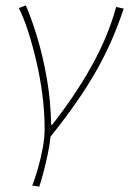

<svg xmlns="http://www.w3.org/2000/svg" viewBox="-20 -510 480 714"><path d="M100 180Q111 152 121.5 115Q132 78 139 40Q146 2 146 -30Q146 -93 137.5 -158.5Q129 -224 114.5 -285Q100 -346 83.5 -396.5Q67 -447 50 -480L76 -490Q97 -442 118.5 -371Q140 -300 154.5 -216Q169 -132 170 -46H174Q261 -157 321.5 -266Q382 -375 412 -484L440 -478Q421 -420 396 -362.5Q371 -305 338.5 -247.5Q306 -190 263.5 -129Q221 -68 168 -2Q165 27 158 61Q151 95 142.5 127.5Q134 160 126 184Z"/></svg>

Font: Source Sans Variable
Style: Italic
Weight: 200
Italic angle: -11°
Designer: Paul D. Hunt
Foundry: Adobe Systems Incorporated
Version: Version 3.006;hotconv 1.0.111;makeotfexe 2.5.65597